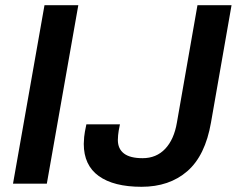

<svg xmlns="http://www.w3.org/2000/svg" viewBox="-20 -706 910 738"><path d="M30 0 151 -686H281L160 0ZM524 12Q417 12 359.5 -29.5Q302 -71 302 -153Q302 -163 303.5 -179.5Q305 -196 312 -228H441Q435 -200 434 -186.5Q433 -173 433 -168Q433 -134 456.5 -116Q480 -98 528 -98Q581 -98 615 -134Q649 -170 660 -235L739 -686H870L791 -235Q769 -108 700 -48Q631 12 524 12Z"/></svg>

Font: Archivo Variable SemiBold
Style: Italic
Weight: 600
Italic angle: -10°
Designer: Hector Gatti
Foundry: Omnibus-Type
Version: Version 2.001